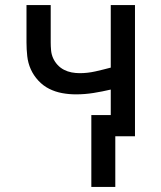

<svg xmlns="http://www.w3.org/2000/svg" viewBox="-20 -540 640 761"><path d="M342 201V-84H419V-185Q385 -177 350.5 -171.5Q316 -166 281 -166Q253 -166 226 -171Q199 -176 175 -188Q151 -200 132 -220.5Q113 -241 102 -265.5Q91 -290 88 -317.5Q85 -345 85 -372V-520H181V-372Q181 -356 182.5 -340Q184 -324 190.5 -309.5Q197 -295 208 -283Q219 -271 233.5 -263.5Q248 -256 264 -253Q280 -250 296 -250Q327 -250 358 -257Q389 -264 419 -272V-520H515V0H437V201Z"/></svg>

Font: Iosevka SS04 Medium Extended
Style: Regular
Weight: 500
Width: 7
Monospace: yes
Designer: Belleve Invis
Foundry: Belleve Invis
Version: Version 19.0.0; ttfautohint (v1.8.4)